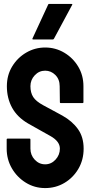

<svg xmlns="http://www.w3.org/2000/svg" viewBox="-20 -948 476 978"><path d="M210 10Q156 10 111.5 -17.5Q67 -45 40.5 -90.5Q14 -136 14 -191V-237Q14 -242 19 -242H131Q135 -242 135 -237V-191Q135 -158 157 -134.5Q179 -111 210 -111Q241 -111 263 -135Q285 -159 285 -191Q285 -228 237 -255Q221 -264 187 -283Q153 -302 123 -319Q68 -351 41.5 -399.5Q15 -448 15 -509Q15 -565 42 -609.5Q69 -654 113.5 -680Q158 -706 210 -706Q263 -706 307.5 -679.5Q352 -653 378.5 -608.5Q405 -564 405 -509V-427Q405 -423 401 -423H289Q285 -423 285 -427L284 -509Q284 -544 262 -566Q240 -588 210 -588Q179 -588 157 -564.5Q135 -541 135 -509Q135 -476 149 -454Q163 -432 200 -412Q205 -409 219.5 -401.5Q234 -394 251 -384.5Q268 -375 281.5 -368Q295 -361 298 -359Q348 -331 377 -290.5Q406 -250 406 -191Q406 -134 379.5 -88.5Q353 -43 308.5 -16.5Q264 10 210 10ZM149 -747Q144 -747 145 -751L225 -924Q226 -928 230 -928H344Q350 -928 348 -924L255 -751Q253 -747 249 -747Z"/></svg>

Font: Staatliches
Style: Regular
Weight: 400
Designer: Brian LaRossa & Erica Carras
Foundry: Type Brut Foundry
Version: Version 1.000; ttfautohint (v1.8.2) -l 8 -r 50 -G 200 -x 14 